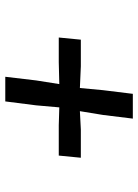

<svg xmlns="http://www.w3.org/2000/svg" viewBox="79 -667 511 709"><g transform="rotate(90 334.5 -312.5)"><path d="M277 -190.5 290.5 -276 209.5 -274H118.5L126.5 -355.5H224.5L305 -352L313 -437.5L326.5 -547.5H418L404.5 -437.5L390.5 -352L458 -355.5H562.5L554.5 -274H442.5L376.5 -276L369 -190.5L354.5 -76.5H263.5Z"/></g></svg>

Font: Merriweather 48pt Black
Style: Italic
Weight: 900
Italic angle: -7.8°
Version: Version 2.101